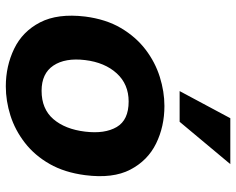

<svg xmlns="http://www.w3.org/2000/svg" viewBox="-94 -686 793 644"><g transform="rotate(90 302.0 -364.5)"><path d="M270 12Q202 12 144 -16Q86 -44 55.5 -103Q25 -162 36 -254Q45 -324 74.5 -374Q104 -424 146.5 -456.5Q189 -489 238.5 -504.5Q288 -520 336 -520Q405 -520 462 -492Q519 -464 549.5 -405.5Q580 -347 568 -254Q559 -185 530.5 -135Q502 -85 459.5 -52Q417 -19 368 -3.5Q319 12 270 12ZM285 -108Q346 -108 380 -147.5Q414 -187 422 -254Q430 -320 406.5 -360Q383 -400 321 -400Q263 -400 226.5 -360Q190 -320 182 -254Q174 -187 200.5 -147.5Q227 -108 285 -108ZM389 -571H286L377 -741H531Z"/></g></svg>

Font: Inclusive Sans
Style: Bold Italic
Weight: 700
Italic angle: -7°
Designer: Olivia King
Foundry: Olivia King
Version: Version 2.004